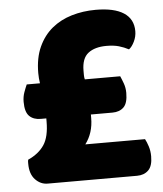

<svg xmlns="http://www.w3.org/2000/svg" viewBox="-48 -665 600 708"><g transform="rotate(-5 252.0 -311.5)"><path d="M104 -371Q101 -390 101 -409Q101 -465 119.5 -505.5Q138 -546 169.5 -572Q201 -598 243 -610.5Q285 -623 332 -623Q400 -623 435.5 -600Q471 -577 471 -532Q471 -512 462 -493.5Q453 -475 442 -467Q425 -476 406 -481.5Q387 -487 360 -487Q317 -487 292.5 -468Q268 -449 268 -403Q268 -395 268 -387Q268 -379 270 -371H401Q406 -360 412 -343.5Q418 -327 418 -308Q418 -270 402.5 -255Q387 -240 361 -240H281V-227Q281 -172 251 -132H472Q478 -121 483.5 -104Q489 -87 489 -67Q489 -31 473 -15.5Q457 0 431 0H100Q74 0 54.5 -20.5Q35 -41 35 -79Q35 -84 35 -86.5Q35 -89 36 -94Q76 -112 96 -142Q116 -172 116 -229V-240H95Q69 -240 53.5 -255Q38 -270 38 -308Q38 -327 44 -343.5Q50 -360 55 -371Z"/></g></svg>

Font: Baloo Bhaina
Style: Regular
Weight: 400
Designer: Manish Minz, Shuchita Grover and Ek Type
Foundry: Ek Type
Version: Version 1.443;PS 1.000;hotconv 16.6.51;makeotf.lib2.5.65220;